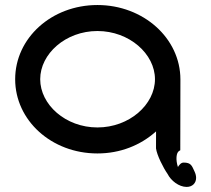

<svg xmlns="http://www.w3.org/2000/svg" viewBox="-20 -605 833 757"><path d="M591 -292.6C591 -192.7 489.9 -102.5 364.1 -102.5C238.4 -102.5 138.5 -192.7 138.5 -292.6C138.5 -392.5 238.4 -482.7 364.1 -482.7C489.9 -482.7 591 -392.5 591 -292.6ZM681.5 53.4C672.1 25 674.7 -3 686 -9.7L690.8 -12.6L691.3 -291.7C691.3 -454.2 545.4 -585.2 364.1 -585.2C182.9 -585.2 39.8 -454.6 39.8 -292.6C39.8 -130.6 182.9 0 364.1 0C454 0 534.3 -32.2 595.3 -87C595.3 -65.8 595.1 -44.4 595.1 -20.7V-20.3L595.1 -20C598.6 6.7 623.5 56.2 640.7 80.8C654 107.4 685.5 132 716 132C738.6 132 753.3 116.7 753.2 96.3C753.2 88.3 751.1 79.9 747.2 71.6C736.3 48.2 733.5 36 704 36C693.2 36 686.7 45.6 681.5 53.4Z"/></svg>

Font: Hi.
Style: Black
Weight: 400
Designer: Mew Too, Robert Jablonski
Foundry: Cannot Into Space Fonts
Version: Version 1.996